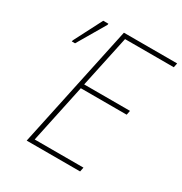

<svg xmlns="http://www.w3.org/2000/svg" viewBox="-167 -839 917 965"><g transform="rotate(30 292.0 -357.0)"><path d="M123 0 275 -714H584L579 -689H296L232 -389H498L493 -364H227L155 -25H438L433 0ZM70 -545 72 -553 155 -714H185L184 -707L89 -545Z"/></g></svg>

Font: Noto Sans SemiCondensed Thin
Style: Italic
Weight: 100
Width: 4
Italic angle: -12°
Designer: Monotype Design Team
Foundry: Monotype Imaging Inc.
Version: Version 2.013; ttfautohint (v1.8.4.7-5d5b)